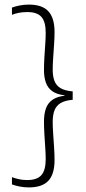

<svg xmlns="http://www.w3.org/2000/svg" viewBox="-20 -696 374 836"><path d="M32 -663Q47 -668.5 65.8 -672.2Q84.5 -676 106 -676Q163.5 -676 190.5 -647Q217.5 -618 217.5 -556.5Q217.5 -532.5 215.5 -502.8Q213.5 -473 211.5 -443.8Q209.5 -414.5 209.5 -392Q209.5 -364 217 -344Q224.5 -324 243.2 -312.5Q262 -301 296.5 -298V-261.5Q262 -258.5 243.2 -246.8Q224.5 -235 217 -214.8Q209.5 -194.5 209.5 -165Q209.5 -143 211.5 -113.8Q213.5 -84.5 215.5 -54.2Q217.5 -24 217.5 1Q217.5 62.5 190.5 91.2Q163.5 120 106 120Q84.5 120 65.8 116.2Q47 112.5 32 107V75.5Q44.5 80 61.2 84Q78 88 98.5 88Q141 88 160 66.8Q179 45.5 179 -3Q179 -24.5 177 -53.5Q175 -82.5 173.2 -112.5Q171.5 -142.5 171.5 -167.5Q171.5 -199.5 179.8 -223.2Q188 -247 208 -261.2Q228 -275.5 263 -279.5L261 -274.5V-281Q227 -285 207.5 -299Q188 -313 179.8 -336.2Q171.5 -359.5 171.5 -390.5Q171.5 -415 173.2 -444.8Q175 -474.5 177 -503.2Q179 -532 179 -553.5Q179 -601.5 160.2 -622.5Q141.5 -643.5 99 -643.5Q78 -643.5 61.2 -640Q44.5 -636.5 32 -631.5Z"/></svg>

Font: Anek Gujarati Medium ExtraLight
Style: Regular
Weight: 250
Version: Version 1.003